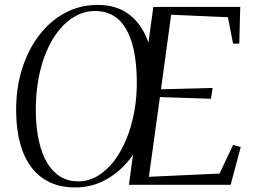

<svg xmlns="http://www.w3.org/2000/svg" viewBox="-20 -772 1070 802"><path d="M294.5 11Q234 11 188.2 -10.5Q142.5 -32 111.5 -72.8Q80.5 -113.5 64.5 -171.5Q48.5 -229.5 47.5 -302.5Q46 -399.5 71.2 -481.2Q96.5 -563 142.8 -623.8Q189 -684.5 251.5 -718Q314 -751.5 388 -751.5Q468.5 -751.5 521.5 -710Q574.5 -668.5 600 -594L620.5 -743H983.5L979.5 -590H953.5L932 -700L695 -710.5L652.5 -399L868 -404.5L861.5 -359.5L648 -366.5L602 -33.5L897 -47L953.5 -166.5L985.5 -158L943.5 0H518.5L535.5 -125.5Q491.5 -62 429.5 -25.5Q367.5 11 294.5 11ZM306.5 -14.5Q349 -14.5 386.8 -36.5Q424.5 -58.5 455 -97.8Q485.5 -137 507.5 -190.2Q529.5 -243.5 541 -306.2Q552.5 -369 551.5 -437Q550.5 -508 539 -562Q527.5 -616 505.8 -652.5Q484 -689 452 -707.5Q420 -726 377 -726Q334.5 -726 296.5 -705.5Q258.5 -685 227.5 -647.2Q196.5 -609.5 174.2 -557.2Q152 -505 140.5 -441.5Q129 -378 129.5 -306.5Q130.5 -237.5 142.5 -183.5Q154.5 -129.5 177 -91.8Q199.5 -54 232 -34.2Q264.5 -14.5 306.5 -14.5Z"/></svg>

Font: Merriweather 144pt Light
Style: Italic
Weight: 300
Italic angle: -7.8°
Version: Version 2.101